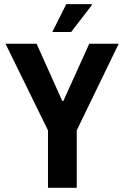

<svg xmlns="http://www.w3.org/2000/svg" viewBox="-20 -896 594 916"><path d="M208.9 0V-274.2L6.3 -687.2H154.7L277.1 -414.2H282.1L405.8 -687.2H546.3L346.2 -274.2V0ZM229.6 -743.4 296.2 -876.4H417.6L418.8 -872.4L319.5 -743.4Z"/></svg>

Font: Archivo SemiBold Condensed
Style: Regular
Weight: 600
Width: 3
Version: Version 2.001